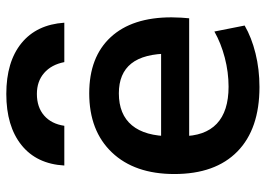

<svg xmlns="http://www.w3.org/2000/svg" viewBox="-137 -696 843 609"><g transform="rotate(-90 284.5 -391.5)"><path d="M291 -793Q393 -793 452 -745Q511 -697 517 -609H392Q384 -650 357.5 -673Q331 -696 291 -696Q249 -696 222.5 -673Q196 -650 190 -609H64Q69 -697 129 -745Q189 -793 291 -793ZM313 10Q180 10 108.5 -60Q37 -130 37 -260Q37 -386 105.5 -458Q174 -530 293 -530Q408 -530 471 -462Q534 -394 534 -269Q534 -255 533 -238Q532 -221 531 -213H105V-302H437L419 -275Q419 -357 387.5 -396.5Q356 -436 293 -436Q226 -436 191.5 -394.5Q157 -353 157 -272V-237Q157 -163 196.5 -125.5Q236 -88 314 -88Q360 -88 406 -100Q452 -112 489 -133L508 -37Q470 -15 419.5 -2.5Q369 10 313 10Z"/></g></svg>

Font: M PLUS 2 SemiBold
Style: Regular
Weight: 600
Designer: Coji Morishita
Foundry: UNDERFOREST DESIGN
Version: Version 1.001